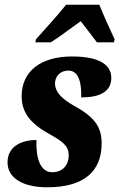

<svg xmlns="http://www.w3.org/2000/svg" viewBox="-20 -786 507 816"><path d="M133 -619 130 -606H196C237 -632 272 -660 323 -696C342 -671 376 -628 392 -606H464L467 -619C449 -657 418 -726 402 -766H261C224 -719 166 -657 133 -619ZM180 10C339 10 412 -59 412 -177C412 -244 384 -287 299 -334C245 -364 211 -395 214 -437C217 -463 236 -486 271 -486C318 -486 327 -425 325 -372C404 -372 453 -396 453 -455C453 -504 413 -546 286 -546C153 -546 72 -483 72 -377C72 -304 114 -258 192 -215C244 -186 272 -167 272 -126C272 -82 244 -54 202 -54C149 -54 132 -119 135 -191C70 -191 12 -163 12 -96C12 -29 78 10 180 10Z"/></svg>

Font: Noto Serif ExtraCondensed Black
Style: Italic
Weight: 900
Width: 2
Italic angle: -12°
Designer: Monotype Design Team
Foundry: Monotype Imaging Inc.
Version: Version 2.014